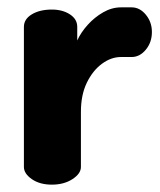

<svg xmlns="http://www.w3.org/2000/svg" viewBox="-20 -502 434 522"><path d="M121 0Q88 0 66.5 -15Q45 -30 45 -48V-429Q45 -450 66.5 -463Q88 -476 121 -476Q150 -476 170 -463Q190 -450 190 -429V-392Q200 -414 218.5 -434.5Q237 -455 260.5 -468.5Q284 -482 309 -482H338Q360 -482 376.5 -462Q393 -442 393 -415Q393 -387 376.5 -367Q360 -347 338 -347H309Q282 -347 257 -328.5Q232 -310 216 -277Q200 -244 200 -198V-48Q200 -30 177 -15Q154 0 121 0Z"/></svg>

Font: Dosis ExtraBold
Style: Regular
Weight: 800
Designer: EdgarTolentino, PabloImpallari, IginoMarini
Foundry: EdgarTolentino, PabloImpallari, IginoMarini
Version: Version 3.001; ttfautohint (v1.8.2)